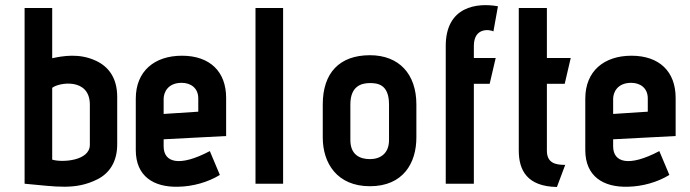

<svg xmlns="http://www.w3.org/2000/svg" viewBox="-20 -732 2751 765"><path d="M447 -346C447 -422 412 -467 362 -490C296 -521 230 -509 188 -500V-700H78V0C203 11 280 27 369 -18C414 -41 447 -85 447 -157ZM338 -155C338 -90 225 -84 188 -96V-382C213 -403 338 -424 338 -315Z M881 -190V-342C881 -447 816 -510 705 -510C596 -510 521 -449 521 -339V-134C521 -30 592 15 691 12C748 11 809 -6 856 -35L816 -130C695 -66 632 -84 632 -149V-177ZM770 -287 632 -278V-338C632 -363 648 -402 704 -402C739 -402 770 -382 770 -340Z M1108 0V-700H998V0Z M1639 -316C1639 -437 1570 -512 1454 -512C1333 -512 1266 -442 1266 -316V-184C1266 -82 1323 10 1454 10C1586 10 1639 -82 1639 -184ZM1530 -174C1530 -120 1495 -98 1454 -98C1413 -98 1376 -116 1376 -174V-316C1376 -389 1420 -401 1454 -401C1483 -401 1530 -397 1530 -316Z M1868 0V-398H1931L1955 -501H1868V-549C1868 -623 1930 -615 1946 -607L1964 -707C1881 -722 1756 -707 1756 -549V0Z M2232 -75C2192 -75 2159 -83 2159 -132V-398H2230L2254 -501H2159V-700H2047V-132C2047 -54 2080 11 2199 13Z M2672 -190V-342C2672 -447 2607 -510 2496 -510C2387 -510 2312 -449 2312 -339V-134C2312 -30 2383 15 2482 12C2539 11 2600 -6 2647 -35L2607 -130C2486 -66 2423 -84 2423 -149V-177ZM2561 -287 2423 -278V-338C2423 -363 2439 -402 2495 -402C2530 -402 2561 -382 2561 -340Z"/></svg>

Font: Advent Pro
Style: Bold
Weight: 700
Designer: Andreas Kalpakidis
Foundry: Andreas Kalpakidis
Version: Version 2.002 2008